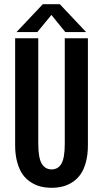

<svg xmlns="http://www.w3.org/2000/svg" viewBox="-20 -882 490 913"><path d="M389.5 -729.5H290.5L224.5 -811L157.5 -729.5H58.5L183.5 -862H264.5ZM52 -191V-700H162V-198.5Q162 -132 178.2 -104.2Q194.5 -76.5 225.5 -76.5Q256.5 -76.5 272.2 -104Q288 -131.5 288 -197.5V-700H398V-191Q398 -145.5 388.2 -110Q378.5 -74.5 362.2 -52Q346 -29.5 323.2 -15Q300.5 -0.5 276.5 5.2Q252.5 11 225.5 11Q198.5 11 174.5 5.2Q150.5 -0.5 127.5 -15Q104.5 -29.5 88.2 -52Q72 -74.5 62 -110Q52 -145.5 52 -191Z"/></svg>

Font: League Mono Condensed Medium
Style: Regular
Weight: 500
Width: 1
Designer: Tyler Finck
Foundry: The League of Moveable Type / Tyler Finck
Version: Version 2.210